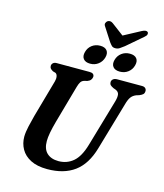

<svg xmlns="http://www.w3.org/2000/svg" viewBox="-151 -1182 1118 1307"><g transform="rotate(15 408.0 -528.0)"><path d="M538.5 -220 635.5 -553Q644 -583.5 641 -602Q638 -620.5 616.5 -629.5L601 -635Q584 -643 577.2 -650.2Q570.5 -657.5 570.5 -669.5Q570.5 -682.5 580.5 -691.2Q590.5 -700 609.5 -700H784Q800 -700 808 -692.2Q816 -684.5 816 -673Q816 -657.5 807.8 -649.5Q799.5 -641.5 782 -634.5L762.5 -628.5Q739.5 -619.5 726.5 -601.8Q713.5 -584 704 -548.5L606.5 -213.5Q572.5 -95.5 498 -40.8Q423.5 14 306 14Q235.5 14 189.5 -9.5Q143.5 -33 121.2 -72.5Q99 -112 99 -160Q99.5 -192 109.2 -234.5Q119 -277 128.5 -312.5L203 -576.5Q208.5 -596 205.5 -612.2Q202.5 -628.5 191.5 -634L172.5 -639.5Q159 -647.5 153.8 -654Q148.5 -660.5 148.5 -672.5Q149 -683.5 157.8 -691.8Q166.5 -700 182.5 -700H414.5Q447.5 -700 447.5 -674.5Q447 -663.5 439.5 -653Q432 -642.5 416.5 -637L394 -631.5Q378.5 -626.5 370.5 -614Q362.5 -601.5 356 -578.5L281 -312.5Q255 -219 255 -171.5Q254.5 -115 284.2 -86.8Q314 -58.5 366.5 -58.5Q425.5 -58.5 469.2 -95.2Q513 -132 538.5 -220ZM403 -755Q370 -755 355.2 -773.5Q340.5 -792 349 -823Q357 -854 381.5 -872.5Q406 -891 439.5 -891Q472.5 -891 487 -872.5Q501.5 -854 493 -823Q484.5 -792.5 460.2 -773.8Q436 -755 403 -755ZM612 -755Q578.5 -755 563.8 -773.5Q549 -792 557.5 -823Q566 -854 590.5 -872.5Q615 -891 648 -891Q682 -891 696.5 -872.5Q711 -854 702.5 -823Q694.5 -792.5 670 -773.8Q645.5 -755 612 -755ZM601.5 -931.5Q584 -918 571 -909.5Q558 -901 541.5 -901Q524.5 -901 516 -909.5Q507.5 -918 497.5 -931.5L435 -1028.5Q428 -1039 431.5 -1048.8Q435 -1058.5 442 -1064Q460.5 -1076.5 481.5 -1061L566.5 -997L686 -1061Q715.5 -1076 727 -1064Q731.5 -1058.5 729.5 -1048.8Q727.5 -1039 714.5 -1028.5Z"/></g></svg>

Font: Fraunces 9pt Soft SemiBold
Style: Italic
Weight: 600
Italic angle: -16°
Version: Version 1.000;[b76b70a41]